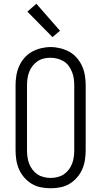

<svg xmlns="http://www.w3.org/2000/svg" viewBox="-20 -996 540 1024"><path d="M250 8Q224 8 198 3Q172 -2 149.5 -15.5Q127 -29 109.5 -49Q92 -69 81.5 -93Q71 -117 67 -143Q63 -169 63 -195V-540Q63 -566 67 -592Q71 -618 81.5 -642Q92 -666 109.5 -686.5Q127 -707 149.5 -719.5Q172 -732 198 -738.5Q224 -745 250 -745Q276 -745 302 -738.5Q328 -732 350.5 -719.5Q373 -707 390.5 -686.5Q408 -666 418.5 -642Q429 -618 433 -592Q437 -566 437 -540V-195Q437 -169 433 -143Q429 -117 418.5 -93Q408 -69 390.5 -49Q373 -29 350.5 -15.5Q328 -2 302 3Q276 8 250 8ZM250 -47Q268 -47 286.5 -51.5Q305 -56 320 -66Q335 -76 346.5 -91Q358 -106 364.5 -123Q371 -140 373.5 -158.5Q376 -177 376 -195V-540Q376 -559 373.5 -577Q371 -595 364 -612.5Q357 -630 346 -645Q335 -660 319 -669.5Q303 -679 285 -683.5Q267 -688 248 -688Q230 -688 212 -683.5Q194 -679 179 -668.5Q164 -658 153 -643.5Q142 -629 135.5 -612Q129 -595 126.5 -576.5Q124 -558 124 -540V-195Q124 -177 126.5 -158.5Q129 -140 135.5 -123Q142 -106 153.5 -91Q165 -76 180 -66Q195 -56 213.5 -51.5Q232 -47 250 -47ZM260 -798 126 -934 174 -976 300 -832Z"/></svg>

Font: Iosevka Slab Light
Style: Regular
Weight: 300
Monospace: yes
Designer: Belleve Invis
Foundry: Belleve Invis
Version: Version 11.1.0; ttfautohint (v1.8.3)